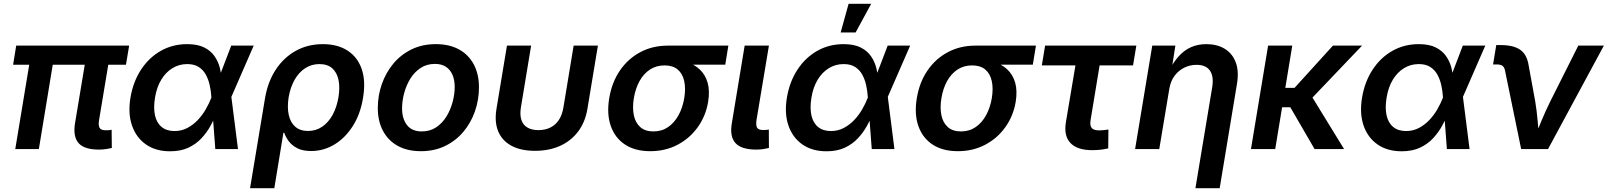

<svg xmlns="http://www.w3.org/2000/svg" viewBox="-20 -777 8382 1001"><path d="M495.6 2.9Q418.5 2.9 389.2 -31.5Q359.9 -65.9 371.1 -134.3L433.6 -509.8H556.2L496.6 -151.9Q491.7 -123 499.3 -110.4Q506.8 -97.7 531.7 -97.7Q542.5 -97.7 549.6 -98.4Q556.6 -99.1 562 -100.6L563 -5.4Q552.2 -2.9 534.2 0Q516.1 2.9 495.6 2.9ZM59.6 0 144 -509.8H266.6L182.6 0ZM48.3 -439.5 64.5 -539.1H653.3L636.7 -439.5Z M866.7 11.7Q792 11.7 741 -23.9Q689.9 -59.6 668.2 -122.6Q646.5 -185.5 660.2 -268.1Q674.3 -351.6 715.6 -414.3Q756.8 -477.1 818.6 -512Q880.4 -546.9 956.1 -546.9Q1010.3 -546.9 1044.7 -529.5Q1079.1 -512.2 1098.6 -483.9Q1118.2 -455.6 1126.5 -422.1Q1134.8 -388.7 1136.7 -356.4H1175.8L1186 -273.4L1220.7 0H1102.5L1082 -271Q1080.1 -302.7 1073.2 -333.3Q1066.4 -363.8 1052.7 -388.4Q1039.1 -413.1 1015.6 -428Q992.2 -442.9 956.1 -442.9Q913.6 -442.9 878.9 -421.6Q844.2 -400.4 820.6 -361.3Q796.9 -322.3 788.1 -267.6Q779.3 -214.4 788.1 -175.3Q796.9 -136.2 822.8 -115Q848.6 -93.8 889.6 -93.8Q925.8 -93.8 955.8 -109.4Q985.8 -125 1010 -150.1Q1034.2 -175.3 1052.2 -206.3Q1070.3 -237.3 1082 -268.1L1185.5 -539.1H1302.7L1184.6 -268.1L1147.5 -187H1109.9Q1096.2 -154.8 1076.9 -119.9Q1057.6 -85 1029.5 -55.2Q1001.5 -25.4 961.7 -6.8Q921.9 11.7 866.7 11.7Z M1283.7 204.1 1361.3 -262.7Q1375.5 -349.1 1417 -412.8Q1458.5 -476.6 1521.5 -511.7Q1584.5 -546.9 1663.1 -546.9Q1739.7 -546.9 1791.7 -513.4Q1843.8 -480 1865.5 -417.7Q1887.2 -355.5 1873 -268.6Q1859.4 -183.1 1819.8 -120.6Q1780.3 -58.1 1723.9 -23.9Q1667.5 10.3 1602.1 10.3Q1558.1 10.3 1530 -4.2Q1502 -18.6 1485.8 -40.3Q1469.7 -62 1461.9 -84.5H1457.5L1410.2 204.1ZM1585.9 -94.2Q1627.4 -94.2 1660.2 -116.7Q1692.9 -139.2 1714.4 -178.7Q1735.8 -218.3 1744.6 -270Q1752.9 -321.3 1744.9 -360.1Q1736.8 -398.9 1712.2 -420.9Q1687.5 -442.9 1645 -442.9Q1604 -442.9 1571 -421.4Q1538.1 -399.9 1516.1 -361.3Q1494.1 -322.8 1484.9 -270.5Q1476.6 -217.8 1485.4 -178Q1494.1 -138.2 1519.5 -116.2Q1544.9 -94.2 1585.9 -94.2Z M2174.3 11.2Q2103.5 11.2 2053.5 -16.6Q2003.4 -44.4 1976.6 -95Q1949.7 -145.5 1949.7 -213.4Q1949.7 -278.8 1970.7 -338.6Q1991.7 -398.4 2031 -445.6Q2070.3 -492.7 2126.2 -519.8Q2182.1 -546.9 2252.4 -546.9Q2322.8 -546.9 2373 -519.3Q2423.3 -491.7 2450.2 -440.9Q2477.1 -390.1 2477.1 -321.8Q2477.1 -256.8 2456.3 -197Q2435.5 -137.2 2396 -90.1Q2356.4 -43 2300.5 -15.9Q2244.6 11.2 2174.3 11.2ZM2178.7 -91.8Q2222.2 -91.8 2254.4 -113.5Q2286.6 -135.3 2307.9 -170.2Q2329.1 -205.1 2339.8 -245.6Q2350.6 -286.1 2350.6 -323.7Q2350.6 -359.9 2339.1 -386.7Q2327.6 -413.6 2304.9 -428.7Q2282.2 -443.8 2247.6 -443.8Q2204.6 -443.8 2172.4 -422.4Q2140.1 -400.9 2118.9 -366.2Q2097.7 -331.5 2086.9 -290.8Q2076.2 -250 2076.2 -211.9Q2076.2 -158.2 2101.8 -125Q2127.4 -91.8 2178.7 -91.8Z M2769 9.3Q2695.8 9.3 2647 -16.8Q2598.1 -43 2577.6 -91.8Q2557.1 -140.6 2568.4 -209.5L2623 -539.1H2749L2695.8 -217.3Q2689.5 -178.2 2698.2 -151.9Q2707 -125.5 2729.7 -112.1Q2752.4 -98.6 2787.1 -98.6Q2822.3 -98.6 2849.4 -112.1Q2876.5 -125.5 2893.8 -151.9Q2911.1 -178.2 2917.5 -217.3L2970.7 -539.1H3097.2L3042.5 -209.5Q3031.2 -141.1 2994.6 -92Q2958 -43 2900.6 -16.8Q2843.3 9.3 2769 9.3Z M3370.1 11.2Q3291 11.2 3238.5 -23.4Q3186 -58.1 3164.3 -120.4Q3142.6 -182.6 3156.2 -265.1Q3169.9 -348.1 3212.2 -409.7Q3254.4 -471.2 3318.4 -505.1Q3382.3 -539.1 3460.9 -539.1H3777.3L3761.2 -439.9H3529.8L3444.3 -436Q3401.4 -436 3368.4 -414.3Q3335.4 -392.6 3314.2 -354.2Q3293 -315.9 3284.7 -265.6Q3276.4 -216.3 3284.4 -176.8Q3292.5 -137.2 3317.9 -114.5Q3343.3 -91.8 3386.7 -91.8Q3430.2 -91.8 3463.1 -114.5Q3496.1 -137.2 3517.6 -176.5Q3539.1 -215.8 3547.4 -265.6Q3555.7 -316.4 3547.1 -354.7Q3538.6 -393.1 3513.2 -414.6Q3487.8 -436 3444.8 -436L3450.2 -471.2Q3506.3 -471.2 3551.5 -457.5Q3596.7 -443.8 3627 -416Q3657.2 -388.2 3669.2 -345.9Q3681.2 -303.7 3671.9 -246.1Q3659.7 -172.9 3618.2 -114.5Q3576.7 -56.2 3512.9 -22.5Q3449.2 11.2 3370.1 11.2Z M3922.9 2.9Q3845.2 2.9 3814.5 -31Q3783.7 -64.9 3795.4 -134.3L3862.3 -539.1H3988.8L3924.3 -152.8Q3919.9 -124 3927 -111.6Q3934.1 -99.1 3959 -99.1Q3969.7 -99.1 3976.3 -99.9Q3982.9 -100.6 3988.3 -101.6L3988.8 -5.4Q3978 -2.9 3960.9 0Q3943.8 2.9 3922.9 2.9Z M4289.1 11.7Q4214.4 11.7 4163.3 -23.9Q4112.3 -59.6 4090.6 -122.6Q4068.8 -185.5 4082.5 -268.1Q4096.7 -351.6 4137.9 -414.3Q4179.2 -477.1 4241 -512Q4302.7 -546.9 4378.4 -546.9Q4432.6 -546.9 4467 -529.5Q4501.5 -512.2 4521 -483.9Q4540.5 -455.6 4548.8 -422.1Q4557.1 -388.7 4559.1 -356.4H4598.1L4608.4 -273.4L4643.1 0H4524.9L4504.4 -271Q4502.4 -302.7 4495.6 -333.3Q4488.8 -363.8 4475.1 -388.4Q4461.4 -413.1 4438 -428Q4414.6 -442.9 4378.4 -442.9Q4335.9 -442.9 4301.3 -421.6Q4266.6 -400.4 4242.9 -361.3Q4219.2 -322.3 4210.4 -267.6Q4201.7 -214.4 4210.4 -175.3Q4219.2 -136.2 4245.1 -115Q4271 -93.8 4312 -93.8Q4348.1 -93.8 4378.2 -109.4Q4408.2 -125 4432.4 -150.1Q4456.5 -175.3 4474.6 -206.3Q4492.7 -237.3 4504.4 -268.1L4607.9 -539.1H4725.1L4606.9 -268.1L4569.8 -187H4532.2Q4518.6 -154.8 4499.3 -119.9Q4480 -85 4451.9 -55.2Q4423.8 -25.4 4384 -6.8Q4344.2 11.7 4289.1 11.7ZM4362.8 -607.9 4404.3 -757.3H4522L4440.9 -607.9Z M4973.6 11.2Q4894.5 11.2 4842 -23.4Q4789.6 -58.1 4767.8 -120.4Q4746.1 -182.6 4759.8 -265.1Q4773.4 -348.1 4815.7 -409.7Q4857.9 -471.2 4921.9 -505.1Q4985.8 -539.1 5064.5 -539.1H5380.9L5364.7 -439.9H5133.3L5047.9 -436Q5004.9 -436 4971.9 -414.3Q4939 -392.6 4917.7 -354.2Q4896.5 -315.9 4888.2 -265.6Q4879.9 -216.3 4887.9 -176.8Q4896 -137.2 4921.4 -114.5Q4946.8 -91.8 4990.2 -91.8Q5033.7 -91.8 5066.7 -114.5Q5099.6 -137.2 5121.1 -176.5Q5142.6 -215.8 5150.9 -265.6Q5159.2 -316.4 5150.6 -354.7Q5142.1 -393.1 5116.7 -414.6Q5091.3 -436 5048.3 -436L5053.7 -471.2Q5109.9 -471.2 5155 -457.5Q5200.2 -443.8 5230.5 -416Q5260.7 -388.2 5272.7 -345.9Q5284.7 -303.7 5275.4 -246.1Q5263.2 -172.9 5221.7 -114.5Q5180.2 -56.2 5116.5 -22.5Q5052.7 11.2 4973.6 11.2Z M5674.3 5.9Q5596.2 5.9 5560.8 -31.5Q5525.4 -68.8 5537.1 -140.1L5586.9 -436H5411.6L5428.7 -539.1H5904.3L5887.2 -436H5712.9L5666 -152.3Q5661.1 -124 5671.1 -110.6Q5681.2 -97.2 5710.9 -97.2Q5720.2 -97.2 5734.6 -98.6Q5749 -100.1 5758.8 -101.6L5757.8 -3.4Q5737.3 1.5 5716.1 3.7Q5694.8 5.9 5674.3 5.9Z M6076.2 -313.5 6023.9 0H5897.9L5987.3 -539.1H6107.9L6086.9 -405.3L6073.7 -405.8Q6097.2 -452.6 6125.7 -484.1Q6154.3 -515.6 6189.9 -531.2Q6225.6 -546.9 6269.5 -546.9Q6325.2 -546.9 6365 -522.7Q6404.8 -498.5 6422.4 -452.6Q6439.9 -406.7 6429.2 -340.8L6338.9 204.1H6212.4L6299.8 -321.8Q6309.1 -377.9 6288.3 -408.4Q6267.6 -439 6218.3 -439Q6185.1 -439 6155 -424.6Q6125 -410.2 6104 -382.3Q6083 -354.5 6076.2 -313.5Z M6717.3 -539.1 6628.4 0H6502L6591.3 -539.1ZM7081.1 -539.1 6774.4 -217.8H6629.9L6645 -318.8H6729L6929.2 -539.1ZM6833.5 0 6704.6 -222.2 6805.7 -295.9 6987.3 0Z M7287.6 11.7Q7212.9 11.7 7161.9 -23.9Q7110.8 -59.6 7089.1 -122.6Q7067.4 -185.5 7081.1 -268.1Q7095.2 -351.6 7136.5 -414.3Q7177.7 -477.1 7239.5 -512Q7301.3 -546.9 7377 -546.9Q7431.2 -546.9 7465.6 -529.5Q7500 -512.2 7519.5 -483.9Q7539.1 -455.6 7547.4 -422.1Q7555.7 -388.7 7557.6 -356.4H7596.7L7606.9 -273.4L7641.6 0H7523.4L7502.9 -271Q7501 -302.7 7494.1 -333.3Q7487.3 -363.8 7473.6 -388.4Q7460 -413.1 7436.5 -428Q7413.1 -442.9 7377 -442.9Q7334.5 -442.9 7299.8 -421.6Q7265.1 -400.4 7241.5 -361.3Q7217.8 -322.3 7209 -267.6Q7200.2 -214.4 7209 -175.3Q7217.8 -136.2 7243.7 -115Q7269.5 -93.8 7310.5 -93.8Q7346.7 -93.8 7376.7 -109.4Q7406.7 -125 7430.9 -150.1Q7455.1 -175.3 7473.1 -206.3Q7491.2 -237.3 7502.9 -268.1L7606.4 -539.1H7723.6L7605.5 -268.1L7568.4 -187H7530.8Q7517.1 -154.8 7497.8 -119.9Q7478.5 -85 7450.4 -55.2Q7422.4 -25.4 7382.6 -6.8Q7342.8 11.7 7287.6 11.7Z M7910.6 0 7826.2 -410.2Q7822.8 -426.8 7813.2 -433.8Q7803.7 -440.9 7785.2 -440.9H7764.2L7780.8 -542H7803.7Q7870.6 -542 7905.5 -517.6Q7940.4 -493.2 7949.2 -438.5L7983.9 -248.5Q7992.2 -198.2 7996.6 -147.5Q8001 -96.7 8005.4 -45.9H7974.6Q7996.1 -97.2 8016.8 -147.7Q8037.6 -198.2 8062.5 -248.5L8208.5 -539.1H8341.8L8050.8 0Z"/></svg>

Font: Inter 18pt SemiBold
Style: Italic
Weight: 600
Italic angle: -9.3988°
Designer: Rasmus Andersson
Foundry: rsms
Version: Version 4.001;git-66647c0bb